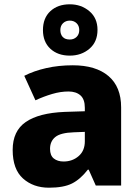

<svg xmlns="http://www.w3.org/2000/svg" viewBox="-20 -864 654 894"><path d="M319 -560Q426 -560 485 -510Q544 -460 544 -364V0H426L393 -74H389Q354 -29 315 -9.5Q276 10 208 10Q135 10 87 -33Q39 -76 39 -166Q39 -254 100 -296Q161 -338 281 -343L375 -346V-362Q375 -402 354.5 -420Q334 -438 299 -438Q262 -438 223 -426.5Q184 -415 145 -397L93 -511Q138 -534 195.5 -547Q253 -560 319 -560ZM324 -248Q262 -246 237.5 -226Q213 -206 213 -171Q213 -140 230.5 -126Q248 -112 276 -112Q317 -112 346 -137Q375 -162 375 -206V-250ZM305 -605Q249 -605 214.5 -637Q180 -669 180 -724Q180 -780 214.5 -812Q249 -844 305 -844Q358 -844 396 -812Q434 -780 434 -725Q434 -669 396.5 -637Q359 -605 305 -605ZM305 -680Q324 -680 336.5 -692Q349 -704 349 -724Q349 -744 336.5 -756Q324 -768 305 -768Q286 -768 273.5 -756Q261 -744 261 -724Q261 -704 272 -692Q283 -680 305 -680Z"/></svg>

Font: Noto Kufi Arabic ExtraBold
Style: Regular
Weight: 800
Designer: Monotype Design Team, David Williams, Khaled Hosny
Foundry: Google LLC
Version: Version 2.109; ttfautohint (v1.8.4.7-5d5b)